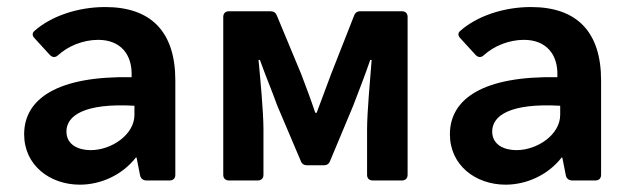

<svg xmlns="http://www.w3.org/2000/svg" viewBox="-20 -500 1748 532"><path d="M271.5 -480.5C195.3 -480.5 121.1 -455.1 75.2 -414.1C68.4 -408.2 69.3 -400.4 76.2 -393.6L118.2 -347.7C125 -340.8 132.8 -339.8 140.6 -346.7C168 -372.1 210 -389.6 252 -389.6C313.5 -389.6 346.7 -349.6 344.7 -290V-286.1C139.6 -290 46.9 -226.6 46.9 -127.9C46.9 -42 118.2 11.7 201.2 11.7C258.8 11.7 318.4 -14.6 356.4 -63.5H358.4L368.2 -13.7C370.1 -4.9 377 0 385.7 0H450.2C460 0 465.8 -5.9 465.8 -15.6V-277.3C465.8 -411.1 399.4 -480.5 271.5 -480.5ZM231.4 -84C197.3 -84 164.1 -98.6 164.1 -135.7C164.1 -179.7 213.9 -214.8 352.5 -207V-181.6C352.5 -127 289.1 -84 231.4 -84Z M598.6 -453.1V-15.6C598.6 -5.9 604.5 0 614.3 0H694.3C704.1 0 710 -5.9 710 -15.6V-141.6C710 -189.5 701.2 -283.2 696.3 -334H700.2C713.9 -294.9 734.4 -246.1 748 -208L813.5 -53.7C816.4 -45.9 822.3 -42 831.1 -42H877C885.7 -42 891.6 -45.9 894.5 -53.7L959 -208C973.6 -246.1 992.2 -293.9 1005.9 -334H1009.8C1005.9 -283.2 997.1 -189.5 997.1 -141.6V-15.6C997.1 -5.9 1002.9 0 1012.7 0H1093.8C1103.5 0 1109.4 -5.9 1109.4 -15.6V-453.1C1109.4 -462.9 1103.5 -468.8 1093.8 -468.8H978.5C969.7 -468.8 963.9 -464.8 960.9 -456.1L897.5 -294.9C883.8 -256.8 870.1 -222.7 857.4 -187.5H853.5C841.8 -222.7 829.1 -256.8 814.5 -294.9L747.1 -457C744.1 -464.8 738.3 -468.8 729.5 -468.8H614.3C604.5 -468.8 598.6 -462.9 598.6 -453.1Z M1451.2 -480.5C1375 -480.5 1300.8 -455.1 1254.9 -414.1C1248 -408.2 1249 -400.4 1255.9 -393.6L1297.9 -347.7C1304.7 -340.8 1312.5 -339.8 1320.3 -346.7C1347.7 -372.1 1389.6 -389.6 1431.6 -389.6C1493.2 -389.6 1526.4 -349.6 1524.4 -290V-286.1C1319.3 -290 1226.6 -226.6 1226.6 -127.9C1226.6 -42 1297.9 11.7 1380.9 11.7C1438.5 11.7 1498 -14.6 1536.1 -63.5H1538.1L1547.9 -13.7C1549.8 -4.9 1556.6 0 1565.4 0H1629.9C1639.6 0 1645.5 -5.9 1645.5 -15.6V-277.3C1645.5 -411.1 1579.1 -480.5 1451.2 -480.5ZM1411.1 -84C1377 -84 1343.8 -98.6 1343.8 -135.7C1343.8 -179.7 1393.6 -214.8 1532.2 -207V-181.6C1532.2 -127 1468.8 -84 1411.1 -84Z"/></svg>

Font: Ed Sans Neue SemiBold
Style: Regular
Weight: 600
Designer: Stephen Hutchings
Version: Version 1.004;PS 001.004;hotconv 1.0.88;makeotf.lib2.5.64775